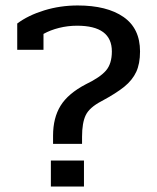

<svg xmlns="http://www.w3.org/2000/svg" viewBox="-20 -682 575 702"><path d="M174 -186Q174 -251 201.5 -295.5Q229 -340 294 -374Q346 -399 367.5 -424Q389 -449 389 -494Q389 -588 262 -588Q228 -588 196 -580Q164 -572 139 -558V-500H43V-596Q83 -626 141.5 -644Q200 -662 264 -662Q371 -662 431.5 -620Q492 -578 492 -494Q492 -449 478 -419Q464 -389 434.5 -365Q405 -341 351 -312Q307 -289 293.5 -261Q280 -233 280 -182V-156H174ZM166 -95H287V0H166Z"/></svg>

Font: Pridi
Style: Regular
Weight: 400
Designer: Katatrad Team
Foundry: CadsonDemak
Version: Version 1.001